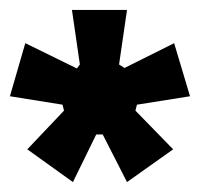

<svg xmlns="http://www.w3.org/2000/svg" viewBox="-23 -778 403 387"><path d="M124 -411 32 -477 106 -555 103 -567 -3 -584 28 -691 132 -640 138 -648 122 -758H233L217 -648L228 -641L328 -691L360 -584L253 -567L250 -555L326 -477L233 -411L184 -507H171Z"/></svg>

Font: Manuale ExtraBold
Style: Regular
Weight: 800
Version: Version 1.002